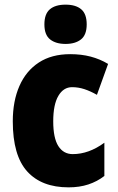

<svg xmlns="http://www.w3.org/2000/svg" viewBox="-20 -796 508 826"><path d="M275 10Q159 10 97 -58.5Q35 -127 35 -274Q35 -361 63.5 -426Q92 -491 147 -527Q202 -563 282 -563Q330 -563 370 -552.5Q410 -542 445 -521L397 -388Q369 -404 343 -412.5Q317 -421 290 -421Q253 -421 231 -383.5Q209 -346 209 -274Q209 -202 231 -167.5Q253 -133 293 -133Q362 -133 429 -182V-39Q398 -15 360 -2.5Q322 10 275 10ZM262 -776Q306 -776 329.5 -756Q353 -736 353 -691Q353 -646 328.5 -626.5Q304 -607 262 -607Q220 -607 195.5 -626.5Q171 -646 171 -691Q171 -736 194.5 -756Q218 -776 262 -776Z"/></svg>

Font: Noto Sans Bengali Condensed Black
Style: Regular
Weight: 900
Width: 3
Designer: Joana Ranito - Universal Thirst; Jelle Bosma - Monotype Design Team
Foundry: Universal Thirst ehf.
Version: Version 3.000; ttfautohint (v1.8.4.7-5d5b)